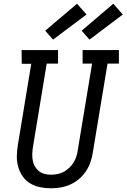

<svg xmlns="http://www.w3.org/2000/svg" viewBox="-20 -1004 680 1032"><path d="M254 8Q223 8 194.5 2Q166 -4 142 -18.5Q118 -33 102 -56Q86 -79 78 -106.5Q70 -134 70.5 -164Q71 -194 76 -225L148 -661H97L96 -735H292V-662H231L157 -213Q154 -194 153.5 -176Q153 -158 156 -141Q159 -124 167.5 -109.5Q176 -95 189 -84.5Q202 -74 219 -69.5Q236 -65 254 -65Q271 -65 289 -68.5Q307 -72 322.5 -80.5Q338 -89 352 -102Q366 -115 375.5 -130.5Q385 -146 390.5 -163Q396 -180 398 -197L475 -662H424V-735H619V-662H558L479 -185Q475 -159 466.5 -133.5Q458 -108 442.5 -84.5Q427 -61 405.5 -42.5Q384 -24 358.5 -12.5Q333 -1 306.5 3.5Q280 8 254 8ZM461 -791 419 -839 589 -984 640 -926ZM265 -791 223 -839 394 -984 445 -926Z"/></svg>

Font: Iosevka Etoile
Style: Italic
Weight: 400
Italic angle: -9°
Designer: Belleve Invis
Foundry: Belleve Invis
Version: Version 22.1.2; ttfautohint (v1.8.4)